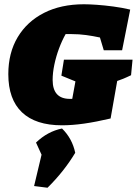

<svg xmlns="http://www.w3.org/2000/svg" viewBox="-20 -577 651 901"><path d="M271 11Q147 11 83 -50Q19 -111 19 -229Q19 -329 63 -402.5Q107 -476 186.5 -516.5Q266 -557 374 -557Q398 -557 434 -554.5Q470 -552 511.5 -546.5Q553 -541 591 -532L553 -341H467L449 -401Q417 -408 384 -412.5Q351 -417 316 -417Q302 -417 288 -417Q271 -387 257 -349.5Q243 -312 235 -273.5Q227 -235 227 -202Q227 -113 308 -113Q313 -113 319 -113L334 -195L268 -222L280 -297H602L595 -224Q585 -220 574.5 -214.5Q564 -209 530 -197L499 -21Q431 -5 375 3Q319 11 271 11ZM140 296 175 149 149 92Q203 40 271 26Q319 73 333 140Q281 227 203 304Z"/></svg>

Font: Piazzolla SC Black
Style: Italic
Weight: 900
Italic angle: -11.3°
Designer: Juan Pablo del Peral
Foundry: Huerta Tipografica
Version: Version 1.330